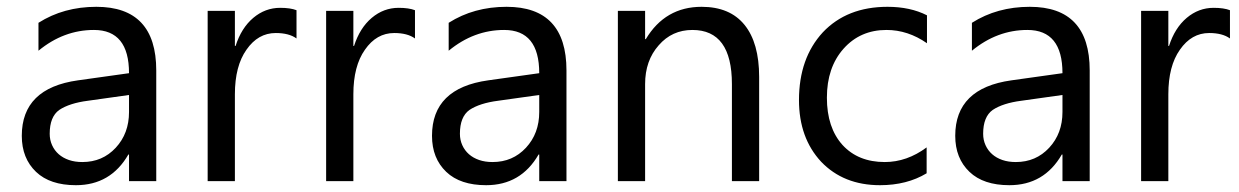

<svg xmlns="http://www.w3.org/2000/svg" viewBox="-20 -532 3639 564"><path d="M439 0H359V-78H357Q305 12 203 12Q127 12 86 -27Q44 -67 44 -133Q44 -273 209 -296L359 -317Q359 -444 256 -444Q167 -444 93 -383V-465Q167 -512 263 -512Q439 -512 439 -325ZM359 -253 238 -236Q184 -229 154 -209Q126 -189 126 -139Q126 -121 133 -105.5Q140 -90 152.5 -79Q165 -68 182.5 -62Q200 -56 222 -56Q281 -56 320 -98Q359 -140 359 -203Z M851 -419Q829 -435 790 -435Q738 -435 704 -386Q670 -338 670 -255V0H590V-500H670V-397H672Q689 -450 724 -479.5Q759 -509 803 -509Q833 -509 851 -502Z M1199 -419Q1177 -435 1138 -435Q1086 -435 1052 -386Q1018 -338 1018 -255V0H938V-500H1018V-397H1020Q1037 -450 1072 -479.5Q1107 -509 1151 -509Q1181 -509 1199 -502Z M1644 0H1564V-78H1562Q1510 12 1408 12Q1332 12 1291 -27Q1249 -67 1249 -133Q1249 -273 1414 -296L1564 -317Q1564 -444 1461 -444Q1372 -444 1298 -383V-465Q1372 -512 1468 -512Q1644 -512 1644 -325ZM1564 -253 1443 -236Q1389 -229 1359 -209Q1331 -189 1331 -139Q1331 -121 1338 -105.5Q1345 -90 1357.5 -79Q1370 -68 1387.5 -62Q1405 -56 1427 -56Q1486 -56 1525 -98Q1564 -140 1564 -203Z M2210 0H2130V-285Q2130 -444 2014 -444Q1954 -444 1915 -399Q1875 -354 1875 -285V0H1795V-500H1875V-417H1877Q1934 -512 2041 -512Q2124 -512 2167 -459Q2210 -406 2210 -306Z M2702 -23Q2644 12 2565 12Q2458 12 2392 -57Q2327 -127 2327 -238Q2327 -361 2397 -437Q2468 -512 2587 -512Q2654 -512 2703 -487V-405Q2647 -444 2584 -444Q2507 -444 2458 -389Q2409 -334 2409 -245Q2409 -157 2455 -106Q2501 -56 2579 -56Q2644 -56 2702 -99Z M3181 0H3101V-78H3099Q3047 12 2945 12Q2869 12 2828 -27Q2786 -67 2786 -133Q2786 -273 2951 -296L3101 -317Q3101 -444 2998 -444Q2909 -444 2835 -383V-465Q2909 -512 3005 -512Q3181 -512 3181 -325ZM3101 -253 2980 -236Q2926 -229 2896 -209Q2868 -189 2868 -139Q2868 -121 2875 -105.5Q2882 -90 2894.5 -79Q2907 -68 2924.5 -62Q2942 -56 2964 -56Q3023 -56 3062 -98Q3101 -140 3101 -203Z M3593 -419Q3571 -435 3532 -435Q3480 -435 3446 -386Q3412 -338 3412 -255V0H3332V-500H3412V-397H3414Q3431 -450 3466 -479.5Q3501 -509 3545 -509Q3575 -509 3593 -502Z"/></svg>

Font: A Tai Tham KH New
Style: Regular
Weight: 400
Designer: Sangdang Kengtung
Foundry: Sangdang Kengtung
Version: Version 1.002